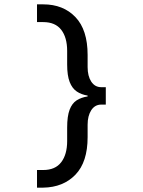

<svg xmlns="http://www.w3.org/2000/svg" viewBox="-20 -732 656 882"><path d="M150 130V49H178.5Q234 49 261.2 13.2Q288.5 -22.5 288.5 -84V-146Q288.5 -198.5 299.8 -228Q311 -257.5 332 -271Q353 -284.5 382.5 -289V-293Q353.5 -297.5 332.5 -311.8Q311.5 -326 300 -355.5Q288.5 -385 288.5 -436V-498Q288.5 -560 261.2 -595.2Q234 -630.5 178.5 -630.5H150V-712H178.5Q270.5 -712 326.5 -653.5Q382.5 -595 382.5 -479.5V-424Q382.5 -382.5 399.2 -357Q416 -331.5 445 -331.5H466V-251.5H445Q416 -251.5 399.2 -225.8Q382.5 -200 382.5 -159V-102Q382.5 12.5 326.5 70.5Q270.5 128.5 178.5 130Z"/></svg>

Font: Overpass Mono Light Medium
Style: Regular
Weight: 500
Monospace: yes
Version: Version 4.000